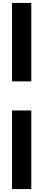

<svg xmlns="http://www.w3.org/2000/svg" viewBox="-20 -960 295 1307"><path d="M193 -208V327H62V-208ZM62 -406V-940H193V-406Z"/></svg>

Font: Alfa Slab One
Style: Regular
Weight: 400
Designer: JM Sole
Foundry: JM Sole
Version: Version 1.001